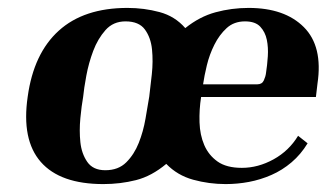

<svg xmlns="http://www.w3.org/2000/svg" viewBox="-20 -455 825 485"><path d="M608 -435Q699 -435 747.5 -386.5Q796 -338 782 -244L778 -210H488Q483 -178 484 -146Q485 -114 496 -88.5Q507 -63 529.5 -47Q552 -31 591 -31Q632 -31 671 -52.5Q710 -74 733 -112L757 -93Q740 -65 716.5 -45Q693 -25 665.5 -13Q638 -1 609 4.5Q580 10 550 10Q508 10 468 -1Q428 -12 400 -41Q363 -10 323.5 0Q284 10 241 10Q132 10 83 -46Q34 -102 50 -211Q65 -320 128.5 -377.5Q192 -435 302 -435Q344 -435 383 -424.5Q422 -414 448 -384Q484 -413 524.5 -424Q565 -435 608 -435ZM297 -401Q266 -401 246.5 -379Q227 -357 215.5 -326.5Q204 -296 198 -263.5Q192 -231 190 -210Q186 -188 183 -156.5Q180 -125 183 -96Q186 -67 200.5 -46Q215 -25 246 -25Q279 -25 299 -45Q319 -65 330.5 -94Q342 -123 347.5 -155Q353 -187 357 -211Q360 -235 363.5 -267.5Q367 -300 364 -330Q361 -360 346 -380.5Q331 -401 297 -401ZM599 -401Q571 -401 552.5 -384Q534 -367 521.5 -342Q509 -317 502.5 -290Q496 -263 493 -242H630Q642 -242 646.5 -252Q651 -262 652 -271Q655 -290 656.5 -312.5Q658 -335 654 -354.5Q650 -374 637.5 -387.5Q625 -401 599 -401Z"/></svg>

Font: Gamine
Style: Bold Italic
Weight: 700
Designer: Tapiwanashe Sebastian Garikayi
Version: Version 1.000